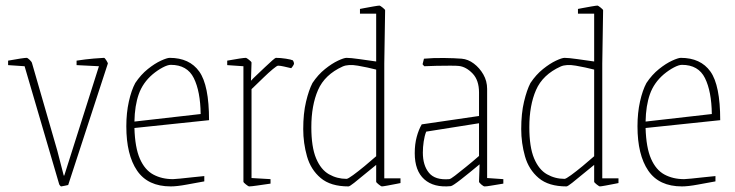

<svg xmlns="http://www.w3.org/2000/svg" viewBox="-20 -657 2631 687"><path d="M199 10Q197 10 194.5 6.5Q192 3 192 3L68 -420L9 -424V-440Q36 -445 53 -447.5Q70 -450 75 -450Q79 -450 86 -443Q93 -436 94 -433L185 -118L208 -29H210L334 -420L254 -424V-440Q286 -445 315.5 -447.5Q345 -450 352 -450Q355 -450 360.5 -441Q366 -432 366 -430L224 5Q224 5 212.5 7.5Q201 10 199 10Z M711 -8Q683 -3 648 3.5Q613 10 591 10Q509 10 470.5 -46.5Q432 -103 432 -205Q432 -253 441 -293.5Q450 -334 464 -360Q484 -390 509 -410Q534 -430 556 -440Q578 -450 587 -450Q658 -450 693 -401Q728 -352 728 -227L461 -199Q463 -129 480.5 -89Q498 -49 528.5 -32.5Q559 -16 599 -16Q603 -16 624.5 -18Q646 -20 671.5 -23Q697 -26 711 -27ZM526 -391Q491 -361 476.5 -320Q462 -279 461 -222L698 -249Q697 -330 673.5 -377.5Q650 -425 591 -425Q580 -425 562 -415.5Q544 -406 526 -391Z M871 10Q869 10 860 3Q851 -4 851 -7V-420L793 -424V-440Q820 -445 837 -447.5Q854 -450 860 -450Q862 -450 871 -443Q880 -436 880 -433L878 -368Q885 -376 899 -389Q913 -402 928 -416.5Q943 -431 954 -440.5Q965 -450 967 -450Q984 -450 1003 -447Q1022 -444 1028 -441Q1029 -440 1030.5 -436Q1032 -432 1032 -429Q1032 -427 1028.5 -421.5Q1025 -416 1022 -413Q1009 -416 996 -419Q983 -422 975 -422Q971 -422 956 -409.5Q941 -397 923.5 -380Q906 -363 893 -350.5Q880 -338 880 -338V-20L948 -16V0Q920 4 899.5 7Q879 10 871 10Z M1220 -450Q1234 -450 1266 -445.5Q1298 -441 1326 -437V-608H1268V-625Q1268 -625 1283.5 -628Q1299 -631 1316.5 -634Q1334 -637 1338 -637Q1340 -637 1349 -630Q1358 -623 1358 -620L1355 -430V-19H1413V-2Q1413 -2 1398 1Q1383 4 1366.5 7Q1350 10 1346 10Q1344 10 1335 3Q1326 -4 1326 -7V-67Q1307 -52 1285.5 -34Q1264 -16 1247.5 -3Q1231 10 1227 10Q1163 10 1127.5 -20Q1092 -50 1078.5 -97.5Q1065 -145 1065 -195Q1065 -251 1075 -293Q1085 -335 1098 -360Q1118 -390 1143 -410Q1168 -430 1189.5 -440Q1211 -450 1220 -450ZM1206 -419Q1142 -390 1118 -335Q1094 -280 1094 -202Q1094 -131 1111 -90.5Q1128 -50 1157 -33.5Q1186 -17 1220 -17Q1225 -17 1243.5 -30.5Q1262 -44 1285 -63Q1308 -82 1326 -98V-408Q1295 -416 1260.5 -422Q1226 -428 1206 -419Z M1593 9Q1532 15 1498 -15.5Q1464 -46 1464 -109Q1464 -141 1471 -167Q1478 -193 1489 -212L1694 -242V-326Q1694 -370 1671 -394Q1648 -418 1622 -421Q1614 -422 1591 -422Q1568 -422 1542 -421.5Q1516 -421 1498 -420L1492 -427L1497 -447Q1530 -450 1568.5 -449.5Q1607 -449 1632 -447Q1655 -445 1675.5 -429.5Q1696 -414 1709.5 -390.5Q1723 -367 1723 -339V-20L1781 -16V0Q1750 5 1735.5 7.5Q1721 10 1714 10Q1710 10 1702 3Q1694 -4 1694 -7L1696 -69Q1660 -39 1630 -15.5Q1600 8 1593 9ZM1493 -111Q1493 -65 1515 -38.5Q1537 -12 1587 -16Q1592 -16 1608 -28.5Q1624 -41 1647 -59.5Q1670 -78 1694 -99V-216L1505 -186Q1499 -171 1496 -150.5Q1493 -130 1493 -111Z M2000 -450Q2014 -450 2046 -445.5Q2078 -441 2106 -437V-608H2048V-625Q2048 -625 2063.5 -628Q2079 -631 2096.5 -634Q2114 -637 2118 -637Q2120 -637 2129 -630Q2138 -623 2138 -620L2135 -430V-19H2193V-2Q2193 -2 2178 1Q2163 4 2146.5 7Q2130 10 2126 10Q2124 10 2115 3Q2106 -4 2106 -7V-67Q2087 -52 2065.5 -34Q2044 -16 2027.5 -3Q2011 10 2007 10Q1943 10 1907.5 -20Q1872 -50 1858.5 -97.5Q1845 -145 1845 -195Q1845 -251 1855 -293Q1865 -335 1878 -360Q1898 -390 1923 -410Q1948 -430 1969.5 -440Q1991 -450 2000 -450ZM1986 -419Q1922 -390 1898 -335Q1874 -280 1874 -202Q1874 -131 1891 -90.5Q1908 -50 1937 -33.5Q1966 -17 2000 -17Q2005 -17 2023.5 -30.5Q2042 -44 2065 -63Q2088 -82 2106 -98V-408Q2075 -416 2040.5 -422Q2006 -428 1986 -419Z M2540 -8Q2512 -3 2477 3.5Q2442 10 2420 10Q2338 10 2299.5 -46.5Q2261 -103 2261 -205Q2261 -253 2270 -293.5Q2279 -334 2293 -360Q2313 -390 2338 -410Q2363 -430 2385 -440Q2407 -450 2416 -450Q2487 -450 2522 -401Q2557 -352 2557 -227L2290 -199Q2292 -129 2309.5 -89Q2327 -49 2357.5 -32.5Q2388 -16 2428 -16Q2432 -16 2453.5 -18Q2475 -20 2500.5 -23Q2526 -26 2540 -27ZM2355 -391Q2320 -361 2305.5 -320Q2291 -279 2290 -222L2527 -249Q2526 -330 2502.5 -377.5Q2479 -425 2420 -425Q2409 -425 2391 -415.5Q2373 -406 2355 -391Z"/></svg>

Font: Grenze Gotisch Thin
Style: Regular
Weight: 100
Designer: Renata Polastri
Foundry: Omnibus-Type
Version: Version 1.001